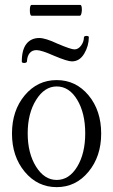

<svg xmlns="http://www.w3.org/2000/svg" viewBox="-20 -751 461 782"><path d="M108.9 -687Q101.6 -687 101.6 -709Q101.6 -731 108.9 -731H307.1Q311.5 -731 313 -720Q314.5 -709 312 -698Q309.6 -687 305.2 -687ZM272.9 -501Q254.4 -501 200.2 -523.9Q148.4 -546.9 128.9 -546.9Q110.8 -546.9 100.8 -534.7Q90.8 -522.5 89.8 -501Q89.8 -497.1 84.5 -495.4Q79.1 -493.7 74 -494.9Q68.8 -496.1 68.8 -500Q68.8 -548.3 87.6 -572.3Q106.4 -596.2 140.1 -596.2Q165 -596.2 213.9 -573.2Q269 -549.8 283.2 -549.8Q298.8 -549.8 310.3 -565.4Q321.8 -581.1 321.8 -599.1Q321.8 -602.5 326.9 -604Q332 -605.5 336.9 -604.2Q341.8 -603 341.8 -600.1Q341.8 -564 323 -532.5Q304.2 -501 272.9 -501ZM210.9 11.2Q132.8 11.2 80.8 -51.3Q28.8 -113.8 28.8 -207Q28.8 -300.8 80.8 -362.8Q132.8 -424.8 210.9 -424.8Q289.1 -424.8 340.6 -362.8Q392.1 -300.8 392.1 -207Q392.1 -113.8 340.3 -51.3Q288.6 11.2 210.9 11.2ZM210.9 -18.1Q261.7 -18.1 294.4 -72Q327.1 -126 327.1 -208Q327.1 -290.5 294.4 -344.7Q261.7 -398.9 210.9 -398.9Q161.1 -398.9 127 -344Q92.8 -289.1 92.8 -208Q92.8 -127 126.7 -72.5Q160.6 -18.1 210.9 -18.1Z"/></svg>

Font: Junicode SmCond Light
Style: Regular
Weight: 300
Width: 4
Designer: Peter S. Baker
Version: Version 2.206